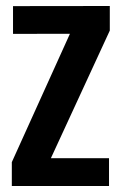

<svg xmlns="http://www.w3.org/2000/svg" viewBox="-20 -620 405 640"><path d="M19.4 0V-79.5L213.1 -507.4L23.4 -507.1V-599.6L346 -600V-518.1L149.6 -92.6H343.4V0Z"/></svg>

Font: Big Shoulders Thin
Style: Regular
Weight: 100
Designer: Patric King
Foundry: XO Type Co
Version: Version 2.002